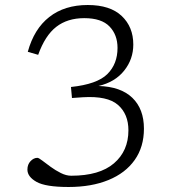

<svg xmlns="http://www.w3.org/2000/svg" viewBox="-20 -737 690 767"><path d="M267.5 -345.5 263.5 -389.5Q368 -400.5 408.8 -441Q449.5 -481.5 449.5 -545.5Q449.5 -598 417.5 -631.2Q385.5 -664.5 316.5 -664.5Q249.5 -664.5 204.8 -629.8Q160 -595 132.5 -518L91 -530Q116 -621.5 177 -669.2Q238 -717 330.5 -717Q420 -717 466.2 -673.2Q512.5 -629.5 512.5 -559Q512.5 -500.5 476 -454.8Q439.5 -409 373.5 -393.5Q462.5 -391 508.8 -346.2Q555 -301.5 555 -223Q555 -150 518 -97.8Q481 -45.5 413.2 -17.8Q345.5 10 254 10Q162 10 125.8 -10.5Q89.5 -31 89.5 -59.5Q89.5 -80 102 -93.2Q114.5 -106.5 129.5 -106.5Q134.5 -106.5 148.5 -95.8Q162.5 -85 182 -70.8Q201.5 -56.5 223 -45.8Q244.5 -35 264.5 -35Q377.5 -35 435.2 -84.5Q493 -134 493 -216.5Q493 -281.5 451.2 -318Q409.5 -354.5 311 -348.5Z"/></svg>

Font: Newsreader 6pt Light
Style: Regular
Weight: 300
Designer: Hugues Gentile
Foundry: Production Type
Version: Version 1.003; ttfautohint (v1.8.3)